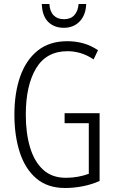

<svg xmlns="http://www.w3.org/2000/svg" viewBox="-20 -930 573 960"><path d="M303 -364H478V-25Q437 -7 392.5 1.5Q348 10 306 10Q218 10 162 -37.5Q106 -85 79 -168Q52 -251 52 -357Q52 -465 81 -547.5Q110 -630 168.5 -677Q227 -724 317 -724Q358 -724 396 -713.5Q434 -703 470 -679L448 -633Q415 -655 382.5 -664.5Q350 -674 318 -674Q212 -674 160.5 -588.5Q109 -503 109 -356Q109 -265 130 -194Q151 -123 195 -82Q239 -41 310 -41Q341 -41 370.5 -46.5Q400 -52 424 -61V-314H303ZM411 -910Q409 -855 378.5 -823Q348 -791 299 -791Q251 -791 221 -820.5Q191 -850 189 -910H227Q229 -873 248 -853.5Q267 -834 300 -834Q333 -834 351.5 -854Q370 -874 373 -910Z"/></svg>

Font: Noto Sans Telugu ExtraCondensed Light
Style: Regular
Weight: 300
Width: 2
Designer: Jelle Bosma - Monotype Design Team
Foundry: Monotype Imaging Inc.
Version: Version 2.005; ttfautohint (v1.8.4.7-5d5b)